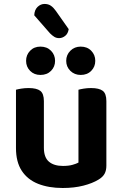

<svg xmlns="http://www.w3.org/2000/svg" viewBox="-20 -924 611 959"><path d="M59.8 -184.8V-259.3H199.2V-186.2Q199.2 -138 224.3 -116.6Q249.4 -95.2 294.2 -95.2Q323 -95.2 342.4 -100.8Q361.8 -106.3 371.9 -112V-259.3H511.3V-96.5Q511.3 -72.9 502.5 -56.4Q493.7 -40 472.7 -27.3Q442.1 -8.4 396.2 3.3Q350.2 15 293.2 15Q223.3 15 170.5 -5.8Q117.7 -26.7 88.8 -70.8Q59.8 -114.9 59.8 -184.8ZM511.3 -213.3H371.9V-475.8Q380.9 -478.5 398 -481.3Q415.1 -484.2 434.6 -484.2Q475.1 -484.2 493.2 -470.4Q511.3 -456.6 511.3 -418.8ZM199.2 -213.3H59.8V-475.8Q68.8 -478.5 85.9 -481.3Q103 -484.2 122.9 -484.2Q163 -484.2 181.1 -470.4Q199.2 -456.6 199.2 -418.8ZM255.1 -620.1Q255.1 -590.6 234.9 -570.1Q214.6 -549.7 181.8 -549.7Q150.5 -549.7 130.4 -570.1Q110.3 -590.6 110.3 -620.1Q110.3 -649.8 130.4 -670.5Q150.5 -691.2 181.8 -691.2Q214.6 -691.2 234.9 -670.5Q255.1 -649.8 255.1 -620.1ZM455.9 -620.1Q455.9 -590.6 435.7 -570.1Q415.6 -549.7 383.1 -549.7Q352.2 -549.7 331.4 -570.1Q310.7 -590.6 310.7 -620.1Q310.7 -649.8 331.4 -670.5Q352.2 -691.2 383.1 -691.2Q415.6 -691.2 435.7 -670.5Q455.9 -649.8 455.9 -620.1ZM229.8 -757.5 151.1 -847.5Q152.1 -874.4 167.5 -889.4Q183 -904.3 202.6 -904.3Q221.2 -904.3 234.3 -895.2Q247.4 -886.1 259 -869.5L323.1 -778.5Q319.8 -756.2 305.7 -744.9Q291.6 -733.6 275.3 -733.6Q262 -733.6 251.5 -739.9Q241.1 -746.2 229.8 -757.5Z"/></svg>

Font: Baloo Tamma 2
Style: Regular
Weight: 400
Designer: Divya Kowshik, Shuchita Grover and Ek Type
Foundry: Ek Type
Version: Version 1.700